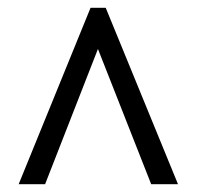

<svg xmlns="http://www.w3.org/2000/svg" viewBox="-20 -734 507 494"><path d="M28 -260H96L232 -608L369 -260H438L252 -714H213Z"/></svg>

Font: Noto Serif Ethiopic Condensed
Style: Bold
Weight: 700
Width: 3
Designer: Monotype Design Team
Foundry: Monotype Imaging Inc.
Version: Version 2.102